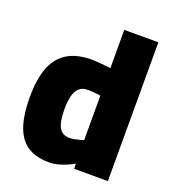

<svg xmlns="http://www.w3.org/2000/svg" viewBox="-131 -799 817 910"><g transform="rotate(20 278.0 -344.0)"><path d="M220 12Q179 12 147.5 2Q116 -8 93.5 -28.5Q71 -49 56.5 -80Q42 -111 35 -153.5Q28 -196 28 -250Q28 -334 49 -393Q70 -452 118 -483.5Q166 -515 245 -515Q258 -515 275.5 -513.5Q293 -512 310.5 -510.5Q328 -509 340 -507V-700H512V0H342L341 -26Q328 -18 307.5 -9Q287 0 264.5 6Q242 12 220 12ZM270 -130Q283 -130 296 -132.5Q309 -135 321 -138.5Q333 -142 340 -144V-368Q333 -370 322 -371Q311 -372 299 -373Q287 -374 278 -374Q247 -374 231 -358.5Q215 -343 208.5 -315.5Q202 -288 202 -250Q202 -218 206 -195Q210 -172 218.5 -157.5Q227 -143 240 -136.5Q253 -130 270 -130Z"/></g></svg>

Font: Cairo Play Black
Style: Regular
Weight: 900
Version: Version 3.119